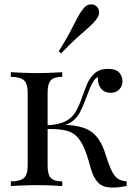

<svg xmlns="http://www.w3.org/2000/svg" viewBox="-20 -840 612 867"><path d="M414 -813Q426 -803 427.5 -787Q429 -771 414 -751Q399 -732 377 -713Q355 -694 325.5 -667.5Q296 -641 256 -599L245 -608Q276 -657 294.5 -692Q313 -727 326 -753Q339 -779 354 -798Q369 -818 385.5 -820Q402 -822 414 -813ZM469 -529Q504 -529 518.5 -512Q533 -495 533 -474Q533 -452 519 -436.5Q505 -421 480 -421Q462 -421 449 -429Q436 -437 429 -451.5Q422 -466 422 -485Q422 -487 422 -489Q422 -491 422 -492Q411 -487 402.5 -474Q394 -461 385 -439Q376 -417 364 -385Q354 -358 341 -333Q328 -308 305 -291Q282 -274 242 -269L251 -276Q311 -278 356.5 -263Q402 -248 428 -207Q445 -181 456.5 -143Q468 -105 481 -76Q492 -51 506.5 -37.5Q521 -24 552 -21V0Q536 3 520 5Q504 7 490 7Q445 7 424 -14.5Q403 -36 392 -73Q387 -90 380 -114.5Q373 -139 363 -164.5Q353 -190 339 -209Q317 -240 282 -249.5Q247 -259 191 -257V-274Q246 -277 276 -292.5Q306 -308 322 -336Q338 -364 351 -402Q361 -430 373 -459.5Q385 -489 407.5 -509Q430 -529 469 -529ZM261 -514V-493Q225 -493 210 -478Q195 -463 195 -421V-93Q195 -51 210 -36Q225 -21 261 -21V0Q245 -1 213 -2.5Q181 -4 148 -4Q115 -4 80.5 -2.5Q46 -1 29 0V-21Q70 -21 87.5 -36Q105 -51 105 -93V-421Q105 -463 87.5 -478Q70 -493 29 -493V-514Q46 -513 80.5 -511.5Q115 -510 148 -510Q181 -510 213 -511.5Q245 -513 261 -514Z"/></svg>

Font: Playfair Display
Style: Regular
Weight: 400
Designer: Claus Eggers Sørensen
Foundry: Claus Eggers Sørensen
Version: Version 1.203